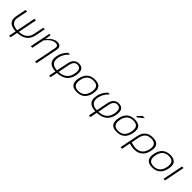

<svg xmlns="http://www.w3.org/2000/svg" viewBox="450 -2506 4501 4501"><g transform="rotate(45 2700.5 -256.0)"><path d="M306.2 -39.6 400.4 -512.7H452.1L357.9 -39.6Q602.5 -50.3 645 -262.7L694.8 -512.7H746.1L696.3 -262.7Q645 -6.3 349.1 4.4L312.5 185.5H260.7L297.4 4.4Q5.4 -6.3 56.6 -262.7L106.4 -512.7H157.7L107.9 -262.7Q65.4 -50.3 306.2 -39.6Z M794.9 0 897.5 -512.7H939L918 -359.4Q1038.6 -512.7 1167 -512.7Q1310.1 -512.7 1280.3 -363.8L1170.4 185.5H1119.1L1229 -363.8Q1249.5 -466.8 1155.3 -466.8Q1028.8 -466.8 907.2 -304.2L846.2 0Z M1524.9 -512.7H1585.9Q1466.3 -402.8 1439.5 -268.6Q1394.5 -43.9 1629.4 -34.2L1686.5 -319.8Q1725.1 -512.7 1883.3 -512.7Q2074.2 -512.7 2025.4 -268.6Q1971.7 0 1671.9 9.8L1636.7 185.5H1585.4L1620.6 9.8Q1334.5 0 1388.2 -268.6Q1415 -402.8 1524.9 -512.7ZM1974.1 -268.6Q2014.2 -468.8 1876 -468.8Q1767.6 -468.8 1737.8 -319.8L1680.7 -34.2Q1929.2 -43.9 1974.1 -268.6Z M2322.3 -43.9Q2515.1 -43.9 2558.1 -258.3Q2600.1 -468.8 2407.2 -468.8Q2214.4 -468.8 2172.4 -258.3Q2129.4 -43.9 2322.3 -43.9ZM2120.6 -256.3Q2171.9 -512.7 2416 -512.7Q2660.2 -512.7 2608.9 -256.3Q2557.6 -0.5 2313.5 -0.5Q2070.3 -0.5 2120.6 -256.3Z M2845.7 -512.7H2906.7Q2787.1 -402.8 2760.3 -268.6Q2715.3 -43.9 2950.2 -34.2L3007.3 -319.8Q3045.9 -512.7 3204.1 -512.7Q3395 -512.7 3346.2 -268.6Q3292.5 0 2992.7 9.8L2957.5 185.5H2906.2L2941.4 9.8Q2655.3 0 2709 -268.6Q2735.8 -402.8 2845.7 -512.7ZM3294.9 -268.6Q3335 -468.8 3196.8 -468.8Q3088.4 -468.8 3058.6 -319.8L3001.5 -34.2Q3250 -43.9 3294.9 -268.6Z M3643.1 -43.9Q3835.9 -43.9 3878.9 -258.3Q3920.9 -468.8 3728 -468.8Q3535.2 -468.8 3493.2 -258.3Q3450.2 -43.9 3643.1 -43.9ZM3441.4 -256.3Q3492.7 -512.7 3736.8 -512.7Q3981 -512.7 3929.7 -256.3Q3878.4 -0.5 3634.3 -0.5Q3391.1 -0.5 3441.4 -256.3ZM3801.3 -698.2H3878.9L3738.8 -581.5H3697.8Z M4060.5 -80.1Q4146.5 -48.8 4221.7 -48.8Q4430.2 -48.8 4474.1 -268.6Q4513.7 -466.8 4320.8 -466.8Q4137.7 -466.8 4098.1 -268.6ZM4331.1 -512.7Q4572.8 -512.7 4523.9 -268.6Q4470.2 0 4212.4 0Q4141.1 0 4050.3 -29.3L4007.3 185.5H3956.1L4046.9 -268.6Q4095.7 -512.7 4331.1 -512.7Z M4820.8 -43.9Q5013.7 -43.9 5056.6 -258.3Q5098.6 -468.8 4905.8 -468.8Q4712.9 -468.8 4670.9 -258.3Q4627.9 -43.9 4820.8 -43.9ZM4619.1 -256.3Q4670.4 -512.7 4914.6 -512.7Q5158.7 -512.7 5107.4 -256.3Q5056.2 -0.5 4812 -0.5Q4568.8 -0.5 4619.1 -256.3Z M5346.7 -512.7 5244.1 0H5192.9L5295.4 -512.7Z"/></g></svg>

Font: Sansation Light
Style: Light Italic
Weight: 300
Designer: Bernd Montag
Version: Version 1.301